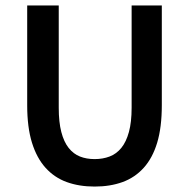

<svg xmlns="http://www.w3.org/2000/svg" viewBox="-20 -674 695 706"><path d="M328 12Q271 12 225.5 -4.5Q180 -21 147.5 -57Q115 -93 97.5 -149.5Q80 -206 80 -287V-654H196V-278Q196 -225 205.5 -188.5Q215 -152 232.5 -130Q250 -108 274 -98.5Q298 -89 328 -89Q358 -89 383 -98.5Q408 -108 426 -130Q444 -152 454 -188.5Q464 -225 464 -278V-654H575V-287Q575 -206 558 -149.5Q541 -93 508.5 -57Q476 -21 430.5 -4.5Q385 12 328 12Z"/></svg>

Font: Giro Sans Semibold
Style: Regular
Weight: 600
Designer: Paul D. Hunt
Foundry: Adobe Systems Incorporated
Version: Version 1.000;PS 1.0;hotconv 1.0.88;makeotf.lib2.5.647800